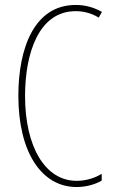

<svg xmlns="http://www.w3.org/2000/svg" viewBox="-20 -744 455 774"><path d="M285 -699C312 -699 346 -693 378 -673L391 -696C357 -715 323 -724 285 -724C117 -724 54 -548 54 -358C54 -131 147 10 289 10C327 10 365 -1 390 -16V-43C370 -31 334 -15 289 -15C161 -15 81 -154 81 -357C81 -529 136 -699 285 -699Z"/></svg>

Font: Noto Sans Devanagari UI ExtraCondensed Thin
Style: Regular
Weight: 100
Width: 2
Designer: Jelle Bosma - Monotype Design Team
Foundry: Monotype Imaging Inc.
Version: Version 2.004